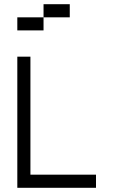

<svg xmlns="http://www.w3.org/2000/svg" viewBox="-20 -895 540 915"><path d="M437.5 0V-62.5H125V-625H62.5Q62.5 -625 62.5 0ZM312.5 -812.5V-875H187.5V-812.5H62.5V-750H187.5V-812.5Z"/></svg>

Font: CalcUnifontExMono
Style: Regular
Weight: 500
Version: Version 15.0.06